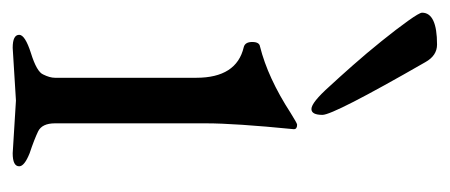

<svg xmlns="http://www.w3.org/2000/svg" viewBox="-228 -470 692 295"><g transform="rotate(90 117.5 -323.0)"><path d="M66 -631Q147 -490 147 -473Q147 -456 138 -456Q128 -456 103 -484Q90 -498 71 -519.5Q52 -541 33.5 -564Q15 -587 2.5 -604.5Q-10 -622 -10 -626Q-10 -649 39 -649Q56 -649 66 -631ZM125 -2 44 3Q24 3 24 -7Q24 -16 52 -25Q81 -34 85 -44Q90 -54 90 -62V-279Q90 -341 43 -352Q35 -354 35 -365Q35 -376 42 -377Q90 -389 144 -424Q160 -434 162 -434Q169 -434 169 -429Q160 -338 160 -294V-62Q160 -42 172.5 -36Q185 -30 206 -23Q226 -15 226 -7Q226 3 206 3Z"/></g></svg>

Font: Benne
Style: Regular
Weight: 400
Designer: John-Daniel Harrington
Version: Version 1.001